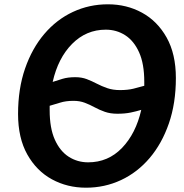

<svg xmlns="http://www.w3.org/2000/svg" viewBox="-20 -868 856 893"><path d="M380 5Q293 5 221.5 -34Q150 -73 107 -149.5Q64 -226 64 -338Q64 -455 96.5 -549Q129 -643 186 -710Q243 -777 319 -812.5Q395 -848 482 -848Q569 -848 640.5 -809Q712 -770 755 -693.5Q798 -617 798 -505Q798 -388 765.5 -294Q733 -200 676 -133Q619 -66 543 -30.5Q467 5 380 5ZM330 -509Q360 -509 383.5 -500Q407 -491 430 -479Q453 -467 479 -458Q505 -449 538 -449Q574 -449 600.5 -455.5Q627 -462 651 -469Q651 -478 651 -488Q651 -571 627 -624.5Q603 -678 562.5 -704Q522 -730 472 -730Q381 -730 315.5 -664Q250 -598 225 -487Q246 -494 271 -501.5Q296 -509 330 -509ZM390 -113Q483 -113 547.5 -180Q612 -247 637 -357Q614 -350 587.5 -344.5Q561 -339 526 -339Q493 -339 467.5 -348Q442 -357 420 -369Q398 -381 374.5 -390Q351 -399 322 -399Q286 -399 259.5 -390.5Q233 -382 211 -376Q211 -366 211 -355Q211 -272 235 -218.5Q259 -165 299.5 -139Q340 -113 390 -113Z"/></svg>

Font: Pacifico
Style: Regular
Weight: 400
Designer: Vernon Adams
Foundry: Vernon Adams
Version: Version 3.010; ttfautohint (v1.8.4.7-5d5b)